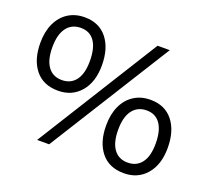

<svg xmlns="http://www.w3.org/2000/svg" viewBox="-121 -868 1146 1036"><g transform="rotate(20 451.5 -350.5)"><path d="M183 0 620 -700H690L252 0ZM197 -288Q112 -288 66 -345Q20 -402 20 -499Q20 -563 42 -610.5Q64 -658 104.5 -684Q145 -710 199 -710Q282 -710 328 -652.5Q374 -595 374 -497Q374 -401 325.5 -344.5Q277 -288 197 -288ZM197 -349Q248 -349 276.5 -386.5Q305 -424 305 -497Q305 -571 278 -610Q251 -649 199 -649Q147 -649 118 -610.5Q89 -572 89 -499Q89 -426 117 -387.5Q145 -349 197 -349ZM683 9Q598 9 552 -48Q506 -105 506 -202Q506 -266 528 -313.5Q550 -361 590.5 -387Q631 -413 685 -413Q768 -413 814 -355.5Q860 -298 860 -200Q860 -104 811.5 -47.5Q763 9 683 9ZM683 -52Q734 -52 762.5 -89.5Q791 -127 791 -200Q791 -274 763.5 -313Q736 -352 685 -352Q633 -352 604 -313.5Q575 -275 575 -202Q575 -129 603 -90.5Q631 -52 683 -52Z"/></g></svg>

Font: REM Light
Style: Regular
Weight: 300
Designer: Octavio Pardo
Foundry: Ashler Design
Version: Version 1.005;gftools[0.9.28]